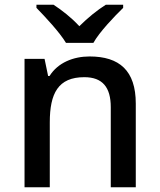

<svg xmlns="http://www.w3.org/2000/svg" viewBox="-20 -786 670 806"><path d="M257 -606H372C397 -651 459 -716 497 -753V-766H424C389 -744 349 -712 313 -676C280 -712 240 -743 205 -766H133V-753C170 -715 230 -651 257 -606ZM356 -549C288 -549 223 -523 188 -467H182L167 -539H83V0H189V-272C189 -394 224 -462 334 -462C410 -462 445 -420 445 -336V0H550V-351C550 -490 481 -549 356 -549Z"/></svg>

Font: Noto Sans Bengali UI Medium
Style: Regular
Weight: 500
Designer: Jelle Bosma - Monotype Design Team
Foundry: Monotype Imaging Inc.
Version: Version 2.003